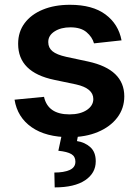

<svg xmlns="http://www.w3.org/2000/svg" viewBox="-20 -573 589 817"><path d="M275.9 10.7Q175.4 10.7 114.7 -31.6Q54 -73.9 41.9 -148.8L167.3 -160.9Q183.9 -86.3 275.6 -86.3Q321.4 -86.3 349.3 -104.9Q377.1 -123.6 377.1 -151.6Q377.1 -197.4 303.6 -213.8L210.6 -233.3Q57.2 -265.3 57.2 -386V-387.1Q57.2 -437.5 84.9 -474.6Q112.6 -511.7 162.3 -532.1Q212 -552.6 277.7 -552.6Q373.6 -552.6 428.8 -511.5Q484 -470.5 497.2 -401.3L380 -388.5Q372.5 -415.5 348.2 -436.1Q323.9 -456.7 279.5 -456.7Q239.3 -456.7 212.4 -439.5Q185.4 -422.2 185.4 -394.9V-393.1Q185.4 -370 203.1 -355.1Q220.9 -340.2 262.4 -331L355.5 -311.1Q508.5 -277.7 508.9 -163.4Q508.9 -111.9 479 -72.6Q449.2 -33.4 396.7 -11.4Q344.1 10.7 275.9 10.7ZM212.7 224.4 211.3 161.2Q252.1 161.2 276.3 150.4Q300.4 139.6 300.8 116.1V114.3Q300.8 93 283.6 82.7Q266.3 72.4 228.3 68.5L243.6 -2.8H313.2L307.5 27.3Q340.9 32.3 364.2 53.1Q387.4 73.9 387.4 112.9V113.6Q387.4 163.7 342.2 194.1Q296.9 224.4 212.7 224.4Z"/></svg>

Font: Linik Sans SemiBold
Style: Regular
Weight: 600
Designer: Rasmus Andersson (font), Cristiano Sobral (main changes)
Foundry: rsms
Version: Version 3.018;June 1, 2022;FontCreator 14.0.0.2814 64-bit; t